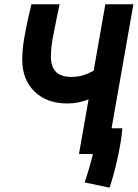

<svg xmlns="http://www.w3.org/2000/svg" viewBox="-20 -713 638 889"><path d="M487.3 155.8 372.1 131.8Q396.5 58.1 410.2 0H345.7L390.1 -252.9Q367.7 -244.1 343 -239Q318.4 -233.9 291.5 -233.9Q196.8 -233.9 139.9 -289.1Q83 -344.2 83 -437Q83 -482.4 92 -534.9Q101.1 -587.4 111.8 -634.8L125.5 -693.4H255.9L242.2 -627.9Q231.9 -579.1 223.9 -534.9Q215.8 -490.7 215.8 -449.7Q215.8 -404.8 238.5 -380.9Q261.2 -356.9 311.5 -356.9Q338.9 -356.9 362.3 -363.8Q385.7 -370.6 413.6 -385.3L467.8 -693.4H597.7L496.6 -119.1H546.4Q544.9 -92.3 538.8 -55.4Q532.7 -18.6 523.9 21.2Q515.1 61 505.4 96.4Q495.6 131.8 487.3 155.8Z"/></svg>

Font: CaskaydiaCove NFP
Style: Bold Italic
Weight: 700
Italic angle: -10°
Designer: Aaron Bell
Foundry: Saja Typeworks
Version: Version 2111.001; VTT 6.35;Nerd Fonts 3.1.1